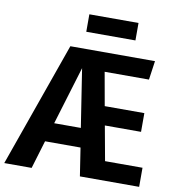

<svg xmlns="http://www.w3.org/2000/svg" viewBox="-113 -966 966 1050"><g transform="rotate(10 370.0 -441.0)"><path d="M730 -106V0H401L377 -156H180L133 0H-19L226 -692H696L681 -587H435L468 -402H688V-298H487L522 -106ZM360 -262 310 -585 212 -262ZM298 -785V-882H571V-785Z"/></g></svg>

Font: Fira Sans Condensed SemiBold
Style: Regular
Weight: 600
Width: 3
Designer: bBox Type GmbH & Carrois Corporate GbR & Edenspiekermann AG
Foundry: bBox Type GmbH & Carrois Corporate GbR & Edenspiekermann AG
Version: Version 4.301